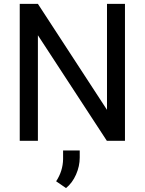

<svg xmlns="http://www.w3.org/2000/svg" viewBox="-20 -731 753 997"><path d="M628.9 0H534.7L176.8 -547.9V0H82.5V-710.9H176.8L535.6 -160.6V-710.9H628.9ZM322.8 245.6 271.5 210.4Q306.6 157.2 307.6 95.2V50.3H394V87.4Q394 131.8 374.8 175.5Q355.5 219.2 322.8 245.6Z"/></svg>

Font: APIMedia Roboto
Style: Regular
Weight: 400
Designer: Google
Version: Version 2.137; 2017